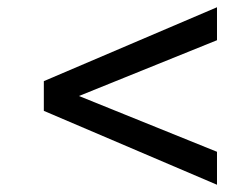

<svg xmlns="http://www.w3.org/2000/svg" viewBox="-20 -515 640 530"><path d="M101 -209V-291L579 -495V-404L198 -250L579 -96V-5Z"/></svg>

Font: Heuristica
Style: Bold Italic
Weight: 700
Italic angle: -13°
Version: Version 1.0.2